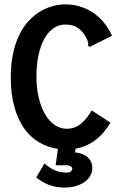

<svg xmlns="http://www.w3.org/2000/svg" viewBox="-20 -659 540 869"><path d="M307.1 105Q307.1 99.6 300.3 94.2Q293.5 88.9 280.8 88.9H231.9L242.2 15.1Q195.3 7.8 156 -15.4Q116.7 -38.6 88.6 -78.9Q60.5 -119.1 44.7 -176.3Q28.8 -233.4 28.8 -308.1Q28.8 -369.1 39.3 -417.7Q49.8 -466.3 68.1 -502.9Q86.4 -539.6 110.8 -565.4Q135.3 -591.3 162.8 -607.7Q190.4 -624 219.7 -631.6Q249 -639.2 276.9 -639.2Q312 -639.2 344.2 -628.9Q376.5 -618.7 403.6 -599.9Q430.7 -581.1 451.9 -554.9Q473.1 -528.8 486.8 -497.1L386.2 -446.8Q381.8 -448.2 380.4 -451.2Q378.9 -454.1 378.7 -458.3Q378.4 -462.4 377.9 -467.8Q377.4 -473.1 375 -479Q360.8 -511.2 336.9 -529.5Q313 -547.9 275.9 -547.9Q246.1 -547.9 221.9 -531Q197.8 -514.2 180.7 -483.4Q163.6 -452.6 154.3 -409.2Q145 -365.7 145 -313Q145 -261.7 155 -218.5Q165 -175.3 183.1 -143.6Q201.2 -111.8 226.6 -94Q252 -76.2 282.2 -76.2Q318.4 -76.2 345.7 -98.4Q373 -120.6 395 -159.2L480 -104Q449.7 -52.7 409.4 -23.4Q369.1 5.9 321.8 14.2L319.8 30.8Q357.9 34.7 377.9 53.7Q397.9 72.8 397.9 102.1Q397.9 117.7 390.1 133.5Q382.3 149.4 366.5 161.9Q350.6 174.3 326.7 182.1Q302.7 189.9 270 189.9Q238.3 189.9 206.3 179.4Q174.3 168.9 144 144L181.2 81.1Q195.8 93.3 208.5 101.3Q221.2 109.4 233.4 114Q245.6 118.7 257.6 120.4Q269.5 122.1 282.2 122.1Q296.4 122.1 301.8 116.2Q307.1 110.4 307.1 105Z"/></svg>

Font: InconsolataGo
Style: Bold
Weight: 700
Designer: Raph Levien, Kirill Tkachev(cyreal.org)
Foundry: Raph Levien, Kirill Tkachev(cyreal.org)
Version: Version 1.015; ttfautohint (v0.92) -l 8 -r 50 -G 200 -x 14 -